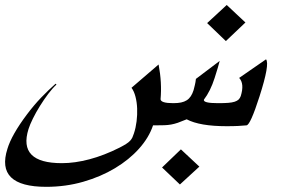

<svg xmlns="http://www.w3.org/2000/svg" viewBox="-132 -572 1184 761"><path d="M581.1 159.2 510.3 91.8 585 20 658.2 88.4ZM763.2 -409.2 689 -480.5 766.6 -552.2 840.8 -482.9ZM896.5 -189.5Q860.4 -77.1 845.2 -75.2Q831.1 -73.7 812.5 -72.8Q793.9 -71.8 766.1 -71.8Q659.7 -71.8 607.9 -99.1Q586.9 -90.3 572.8 -85.4Q558.6 -80.6 546.1 -78.4Q533.7 -76.2 519.8 -75.7Q505.9 -75.2 484.9 -75.2H474.6Q458.5 -26.9 419.2 17.1Q379.9 61 323.7 94.7Q267.6 128.4 198 148.4Q128.4 168.5 51.3 168.5Q-150.9 168.5 -102.5 17.6Q-85.9 -37.6 -25.4 -118.2Q2 -154.8 31 -185.1Q60.1 -215.3 88.4 -240.2L91.8 -236.8Q76.7 -223.1 59.3 -200.2Q42 -177.2 26.4 -152.1Q10.7 -127 -1.5 -102.3Q-13.7 -77.6 -19 -60.5Q-61.5 74.7 113.3 74.7Q164.6 74.7 222.7 59.3Q280.8 43.9 341.8 13.2Q357.9 4.9 367.9 -1.5Q377.9 -7.8 383.8 -14.2Q389.6 -20.5 392.8 -27.3Q396 -34.2 398.9 -43.5Q406.2 -65.4 409.4 -91.3Q412.6 -117.2 411.6 -142.1Q410.6 -167 405 -188.7Q399.4 -210.4 389.2 -224.1L496.6 -316.4Q503.4 -280.8 505.4 -245.8Q507.3 -210.9 504.4 -178.7Q505.4 -163.1 554.7 -163.1Q572.8 -163.1 585.7 -165.8Q598.6 -168.5 608.2 -174.6Q617.7 -180.7 624.3 -190.7Q630.9 -200.7 635.3 -214.8Q637.7 -224.1 640.4 -235.1Q643.1 -246.1 644.5 -259.3L738.8 -330.6Q736.3 -320.8 731 -302.5Q725.6 -284.2 718.8 -263.2Q710.4 -236.8 699.7 -215.3Q689 -193.8 676.3 -177.2Q671.9 -163.1 731.9 -163.1Q756.3 -163.1 772.2 -164.3Q788.1 -165.5 798.3 -168.9Q808.6 -172.4 814 -177.7Q819.3 -183.1 822.3 -191.4Q837.4 -240.2 815.9 -263.2L922.4 -336.9Q938 -318.8 896.5 -189.5Z"/></svg>

Font: XB Khoramshahr
Style: Italic
Weight: 400
Italic angle: -12°
Designer: Behnam
Foundry: Irmug
Version: Version 8.005 2009